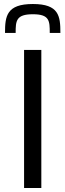

<svg xmlns="http://www.w3.org/2000/svg" viewBox="-20 -937 326 957"><path d="M144 -917C13 -917 5 -857 5 -773H58C58 -833 60 -866 144 -866C227 -866 228 -833 228 -773H281C281 -857 274 -917 144 -917ZM100 -688V0H186V-688Z"/></svg>

Font: Saira UNSAM
Style: Regular
Weight: 400
Designer: Hector Gatti with collaboration of the Omnibus-Type team
Foundry: Omnibus-Type
Version: Version 0.072;PS 000.072;hotconv 1.0.88;makeotf.lib2.5.64775